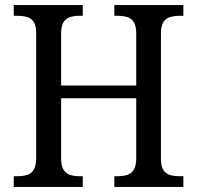

<svg xmlns="http://www.w3.org/2000/svg" viewBox="-20 -734 774 754"><path d="M34 0V-42H50Q70 -42 86.5 -47Q103 -52 112.5 -67.5Q122 -83 122 -113V-604Q122 -634 112 -648.5Q102 -663 85.5 -667.5Q69 -672 48 -672H34V-714H305V-672H292Q272 -672 255.5 -667Q239 -662 229.5 -647Q220 -632 220 -601V-398H515V-601Q515 -632 505.5 -647Q496 -662 479.5 -667Q463 -672 442 -672H429V-714H700V-672H685Q665 -672 648 -667Q631 -662 621.5 -647Q612 -632 612 -601V-109Q612 -80 622 -65.5Q632 -51 648.5 -46.5Q665 -42 685 -42H700V0H429V-42H442Q463 -42 479.5 -47Q496 -52 505.5 -67.5Q515 -83 515 -113V-348H220V-113Q220 -83 229.5 -67.5Q239 -52 255.5 -47Q272 -42 292 -42H305V0Z"/></svg>

Font: Noto Serif Thai SemiCondensed
Style: Regular
Weight: 400
Width: 4
Designer: Monotype Design Team
Foundry: Monotype Imaging Inc.
Version: Version 2.002